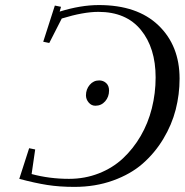

<svg xmlns="http://www.w3.org/2000/svg" viewBox="-20 -729 730 759"><path d="M56.2 -22 95.2 -143.1 119.1 -138.2 105 -41Q175.3 -22 252.9 -22Q315.4 -22 370.4 -43.5Q425.3 -64.9 466.1 -103Q506.8 -141.1 536.1 -191.4Q565.4 -241.7 580.3 -301Q595.2 -360.4 595.2 -422.9Q595.2 -539.6 536.9 -610.8Q478.5 -682.1 369.1 -682.1Q309.6 -682.1 224.1 -655.8L174.8 -559.1L150.9 -564L196.8 -707L221.2 -702.1L215.8 -683.1Q298.8 -709 371.1 -709Q522.5 -709 606.2 -628.9Q689.9 -548.8 689.9 -418Q689.9 -356 674.6 -295.9Q659.2 -235.8 625.7 -180.2Q592.3 -124.5 544.4 -82.5Q496.6 -40.5 426.8 -15.4Q356.9 9.8 273.9 9.8Q215.3 9.8 166.7 2.2Q118.2 -5.4 56.2 -22ZM319.8 -352.1Q319.8 -376 334.7 -393.6Q349.6 -411.1 372.1 -411.1Q388.2 -411.1 399.7 -400.6Q411.1 -390.1 411.1 -371.1Q411.1 -346.2 395.8 -328.6Q380.4 -311 356.9 -311Q341.3 -311 330.6 -323.7Q319.8 -336.4 319.8 -352.1Z"/></svg>

Font: Dehuti Alt
Style: Bold-Italic
Weight: 700
Version: Version 1.2